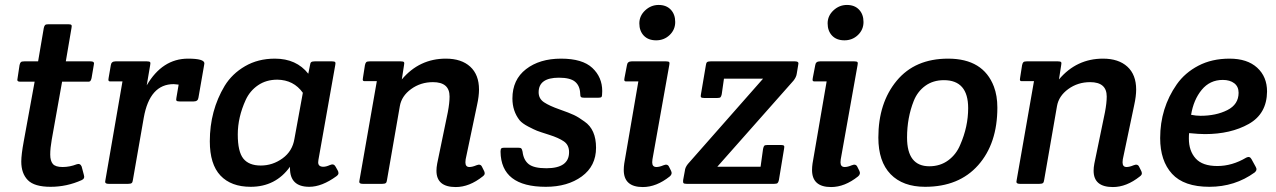

<svg xmlns="http://www.w3.org/2000/svg" viewBox="-20 -743 5157 776"><path d="M346 -495Q360 -495 360 -487Q360 -484 359 -480L350 -427Q348 -418 344.5 -415Q341 -412 331 -413H231L189 -178Q183 -144 183 -118.5Q183 -93 193.5 -80.5Q204 -68 233 -68Q262 -68 290 -79Q304 -84 310 -70L319 -36Q324 -21 310 -15Q250 12 184.5 12Q119 12 92.5 -15Q66 -42 66 -90Q66 -118 76 -172L120 -413H64Q50 -412 50 -420Q50 -423 51 -427L59 -480Q61 -489 64.5 -492Q68 -495 78 -495H134L157 -630Q159 -639 162.5 -642Q166 -645 176 -645H256Q266 -645 268.5 -642Q271 -639 269 -630L246 -495Z M419 0Q405 0 405 -8Q405 -11 406 -15L475 -414H432Q422 -413 419.5 -416Q417 -419 419 -428L428 -480Q430 -495 447 -495H574Q584 -495 586.5 -492Q589 -489 587 -480L573 -398Q636 -506 740 -506Q806 -506 806 -487Q806 -484 805 -480L782 -348Q780 -333 763 -333H706Q696 -333 693.5 -336Q691 -339 693 -348L702 -401Q688 -403 682 -403Q585 -403 561 -267L517 -15Q516 -6 512 -3Q508 0 498 0Z M1252 -495H1322Q1332 -495 1334.5 -492Q1337 -489 1335 -480L1267 -97Q1266 -92 1266 -87Q1266 -69 1287 -69Q1298 -69 1313.5 -76Q1329 -83 1336 -70L1345 -54Q1348 -49 1348 -43Q1348 -37 1340 -31Q1281 12 1230 12Q1152 12 1152 -63Q1152 -66 1152 -69Q1094 12 993 12Q914 12 871 -33.5Q828 -79 828 -172Q828 -296 888 -396Q918 -445 970.5 -475.5Q1023 -506 1091 -506Q1178 -506 1226 -445L1233 -480Q1234 -489 1238 -492Q1242 -495 1252 -495ZM1204 -368Q1167 -420 1101 -421Q1056 -421 1023 -398.5Q990 -376 973 -339Q941 -269 941 -199.5Q941 -130 963.5 -102Q986 -74 1034 -74Q1082 -74 1122 -103Q1162 -132 1170 -182Z M1446 0Q1432 0 1432 -8Q1432 -11 1433 -15L1503 -415H1460Q1450 -414 1447.5 -417Q1445 -420 1447 -429L1455 -480Q1457 -489 1460.5 -492Q1464 -495 1474 -495H1600Q1610 -495 1612.5 -492Q1615 -489 1613 -480L1604 -422Q1675 -506 1782 -506Q1845 -506 1880.5 -473.5Q1916 -441 1916 -381Q1916 -354 1908 -318L1862 -99Q1861 -92 1861 -87Q1861 -68 1877 -68Q1889 -68 1905.5 -75Q1922 -82 1928 -69L1936 -53Q1939 -48 1939 -42Q1939 -36 1931 -30Q1877 13 1822 13Q1744 13 1744 -53Q1744 -66 1747 -82L1790 -290Q1797 -327 1797 -353Q1797 -411 1730 -411Q1680 -411 1641.5 -383Q1603 -355 1596 -314L1544 -15Q1543 -6 1539 -3Q1535 0 1525 0Z M2188 -63Q2280 -63 2280 -128Q2280 -157 2259 -171.5Q2238 -186 2200 -198Q2162 -210 2150.5 -214.5Q2139 -219 2115 -231.5Q2091 -244 2080 -257Q2051 -294 2051 -345Q2051 -421 2106 -463.5Q2161 -506 2247.5 -506Q2334 -506 2374 -468.5Q2414 -431 2414 -375Q2414 -354 2411 -351Q2408 -348 2398 -348H2341Q2331 -348 2328 -351Q2325 -354 2325 -364Q2324 -396 2304.5 -412.5Q2285 -429 2239 -429Q2157 -429 2157 -370Q2157 -344 2179 -329.5Q2201 -315 2241 -301Q2281 -287 2300 -278Q2319 -269 2342 -252Q2389 -220 2389 -146Q2389 -72 2331.5 -30Q2274 12 2186 12Q2005 12 2003 -130Q2003 -140 2006 -143Q2009 -146 2018 -146H2074Q2084 -146 2087 -143Q2090 -140 2092 -130Q2096 -96 2117 -79.5Q2138 -63 2188 -63Z M2533 -495H2672Q2682 -495 2684.5 -492Q2687 -489 2685 -480L2617 -99Q2616 -92 2616 -87Q2616 -68 2633 -68Q2645 -68 2661.5 -75Q2678 -82 2684 -69L2692 -53Q2699 -40 2687 -30Q2633 13 2578 13Q2501 13 2501 -56Q2501 -68 2503 -82L2560 -414H2517Q2507 -413 2504.5 -416Q2502 -419 2504 -428L2514 -480Q2516 -495 2533 -495ZM2709 -654Q2709 -623 2686.5 -601.5Q2664 -580 2632 -580Q2600 -580 2582 -599Q2564 -618 2564 -648.5Q2564 -679 2587.5 -701Q2611 -723 2642 -723Q2673 -723 2691 -704Q2709 -685 2709 -654Z M3193 -495Q3207 -495 3207 -487Q3207 -484 3206 -480L3200 -444Q3198 -431 3187 -417L2879 -69H3054L3064 -141Q3066 -151 3069 -154Q3072 -157 3082 -157H3136Q3146 -157 3148.5 -154Q3151 -151 3149 -142L3128 -15Q3126 -6 3122.5 -3Q3119 0 3109 0H2755Q2745 0 2742.5 -3Q2740 -6 2741 -15L2748 -53Q2749 -66 2760 -80L3064 -425H2906L2897 -362Q2895 -353 2892 -350Q2889 -347 2879 -347H2826Q2816 -347 2813.5 -350Q2811 -353 2813 -362L2833 -480Q2834 -489 2838 -492Q2842 -495 2852 -495Z M3294 -495H3433Q3443 -495 3445.5 -492Q3448 -489 3446 -480L3378 -99Q3377 -92 3377 -87Q3377 -68 3394 -68Q3406 -68 3422.5 -75Q3439 -82 3445 -69L3453 -53Q3460 -40 3448 -30Q3394 13 3339 13Q3262 13 3262 -56Q3262 -68 3264 -82L3321 -414H3278Q3268 -413 3265.5 -416Q3263 -419 3265 -428L3275 -480Q3277 -495 3294 -495ZM3470 -654Q3470 -623 3447.5 -601.5Q3425 -580 3393 -580Q3361 -580 3343 -599Q3325 -618 3325 -648.5Q3325 -679 3348.5 -701Q3372 -723 3403 -723Q3434 -723 3452 -704Q3470 -685 3470 -654Z M4011 -308Q4011 -163 3933.5 -75.5Q3856 12 3719 12Q3629 12 3579.5 -39Q3530 -90 3530 -187Q3530 -327 3604 -416.5Q3678 -506 3812 -506Q3954 -506 3997 -393Q4011 -356 4011 -308ZM3893 -306Q3893 -419 3795 -419Q3751 -419 3719.5 -396Q3688 -373 3673 -335Q3646 -267 3646 -187Q3646 -71 3736 -71Q3780 -71 3812.5 -95Q3845 -119 3861 -158Q3893 -231 3893 -306Z M4102 0Q4088 0 4088 -8Q4088 -11 4089 -15L4159 -415H4116Q4106 -414 4103.5 -417Q4101 -420 4103 -429L4111 -480Q4113 -489 4116.5 -492Q4120 -495 4130 -495H4256Q4266 -495 4268.5 -492Q4271 -489 4269 -480L4260 -422Q4331 -506 4438 -506Q4501 -506 4536.5 -473.5Q4572 -441 4572 -381Q4572 -354 4564 -318L4518 -99Q4517 -92 4517 -87Q4517 -68 4533 -68Q4545 -68 4561.5 -75Q4578 -82 4584 -69L4592 -53Q4595 -48 4595 -42Q4595 -36 4587 -30Q4533 13 4478 13Q4400 13 4400 -53Q4400 -66 4403 -82L4446 -290Q4453 -327 4453 -353Q4453 -411 4386 -411Q4336 -411 4297.5 -383Q4259 -355 4252 -314L4200 -15Q4199 -6 4195 -3Q4191 0 4181 0Z M5051 -46Q4971 12 4868 12Q4765 12 4717 -40.5Q4669 -93 4669 -185Q4669 -306 4736 -402Q4769 -449 4823.5 -477.5Q4878 -506 4949.5 -506Q5021 -506 5061 -469.5Q5101 -433 5101 -373Q5100 -283 5027 -242Q4954 -201 4850 -201Q4826 -201 4786 -205Q4785 -197 4785 -183Q4785 -133 4812.5 -102.5Q4840 -72 4900 -72Q4960 -72 5017 -106Q5031 -113 5038 -100L5055 -69Q5063 -56 5051 -46ZM4922 -420Q4870 -420 4837 -380Q4804 -340 4794 -279Q4814 -275 4832 -275Q4895 -275 4940.5 -298Q4986 -321 4986 -368Q4986 -393 4968.5 -406.5Q4951 -420 4922 -420Z"/></svg>

Font: Crete Round
Style: Italic
Weight: 400
Designer: Veronika Burian
Foundry: TypeTogether
Version: Version 1.001; ttfautohint (v1.6)